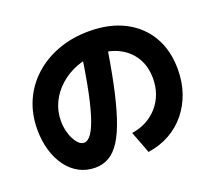

<svg xmlns="http://www.w3.org/2000/svg" viewBox="-131 -926 1263 1139"><g transform="rotate(-20 500.0 -356.0)"><path d="M569 -98Q619 -105 661 -127.5Q703 -150 733.5 -185Q764 -220 780 -264.5Q796 -309 796 -361Q796 -435 763 -490.5Q730 -546 670 -577Q610 -608 530 -608Q461 -608 400.5 -584.5Q340 -561 294 -520Q248 -479 222 -425Q196 -371 196 -309Q196 -277 203 -247Q210 -217 222.5 -193Q235 -169 250 -155Q265 -141 282 -141Q307 -141 330 -174.5Q353 -208 374.5 -277.5Q396 -347 416.5 -454.5Q437 -562 457 -709L614 -692Q590 -530 565 -410Q540 -290 512.5 -207Q485 -124 453 -74Q421 -24 382 -1.5Q343 21 295 21Q240 21 194.5 -3Q149 -27 116 -71.5Q83 -116 65 -176.5Q47 -237 47 -309Q47 -406 82.5 -487Q118 -568 183.5 -627.5Q249 -687 338 -720Q427 -753 534 -753Q662 -753 756 -705Q850 -657 901.5 -569Q953 -481 953 -361Q953 -281 929.5 -213Q906 -145 862.5 -91.5Q819 -38 758 -4Q697 30 622 41Z"/></g></svg>

Font: M PLUS 2 ExtraBold
Style: Regular
Weight: 800
Version: Version 1.001